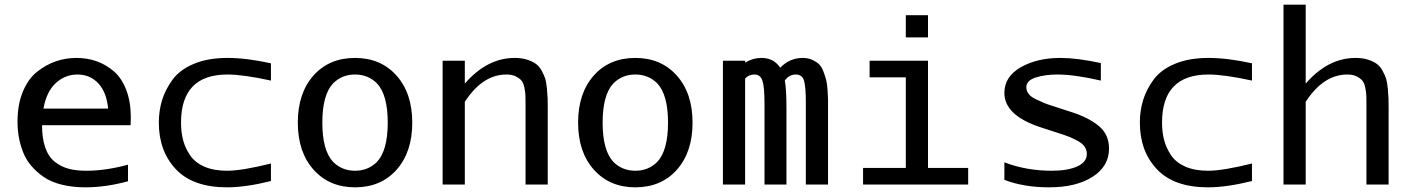

<svg xmlns="http://www.w3.org/2000/svg" viewBox="-20 -790 6040 822"><path d="M166 -325H443Q436 -396 400.5 -433.5Q365 -471 312 -471Q259 -471 219 -434.5Q179 -398 166 -325ZM346 12Q290 12 244 0.5Q198 -11 167 -32.5Q136 -54 113.5 -80.5Q91 -107 78.5 -139.5Q66 -172 60.5 -203.5Q55 -235 55 -269Q55 -343 78 -398Q101 -453 139 -483Q177 -513 219 -527.5Q261 -542 307 -542Q353 -542 393 -528Q433 -514 467 -485Q501 -456 520.5 -405Q540 -354 540 -288Q540 -271 539 -254H160Q160 -197 174 -157.5Q188 -118 215 -97Q242 -76 274 -67.5Q306 -59 349 -59Q433 -59 528 -85V-14Q433 12 346 12Z M755 -265Q755 -224 764 -190Q773 -156 794 -125Q815 -94 855 -76.5Q895 -59 952 -59Q1016 -59 1140 -90V-15Q1032 12 952 12Q806 12 733 -65.5Q660 -143 660 -265Q660 -315 673.5 -360Q687 -405 718 -448Q749 -491 809.5 -516.5Q870 -542 954 -542Q1035 -542 1140 -519V-445Q1021 -471 954 -471Q755 -471 755 -265Z M1594 -433Q1556 -471 1500 -471Q1444 -471 1406 -433Q1360 -384 1360 -265Q1360 -146 1406 -97Q1444 -59 1500 -59Q1556 -59 1594 -97Q1640 -146 1640 -265Q1640 -384 1594 -433ZM1500 -542Q1610 -542 1677.5 -466.5Q1745 -391 1745 -265Q1745 -139 1678 -63.5Q1611 12 1500 12Q1390 12 1322.5 -63.5Q1255 -139 1255 -265Q1255 -391 1322 -466.5Q1389 -542 1500 -542Z M2230 -347Q2230 -371 2229.5 -383Q2229 -395 2225 -415Q2221 -435 2212.5 -445Q2204 -455 2188 -463Q2172 -471 2148 -471Q2046 -471 1970 -354V0H1875V-530H1970V-432Q2065 -542 2184 -542Q2214 -542 2237 -534.5Q2260 -527 2274.5 -516.5Q2289 -506 2299.5 -486.5Q2310 -467 2314.5 -452.5Q2319 -438 2321.5 -411Q2324 -384 2324.5 -370.5Q2325 -357 2325 -329V0H2230Z M2794 -433Q2756 -471 2700 -471Q2644 -471 2606 -433Q2560 -384 2560 -265Q2560 -146 2606 -97Q2644 -59 2700 -59Q2756 -59 2794 -97Q2840 -146 2840 -265Q2840 -384 2794 -433ZM2700 -542Q2810 -542 2877.5 -466.5Q2945 -391 2945 -265Q2945 -139 2878 -63.5Q2811 12 2700 12Q2590 12 2522.5 -63.5Q2455 -139 2455 -265Q2455 -391 2522 -466.5Q2589 -542 2700 -542Z M3253 -348Q3253 -419 3244 -445Q3235 -471 3210 -471Q3186 -471 3170 -454V0H3075V-530H3170V-522Q3203 -542 3240 -542Q3293 -542 3320 -500Q3361 -542 3417 -542Q3440 -542 3458 -533.5Q3476 -525 3487 -514.5Q3498 -504 3506 -482Q3514 -460 3517.5 -446Q3521 -432 3523 -404Q3525 -376 3525 -365.5Q3525 -355 3525 -328V0H3430V-348Q3430 -420 3422 -445.5Q3414 -471 3387 -471Q3358 -471 3340 -445Q3347 -409 3347 -328V0H3253Z M3953 -630H3858V-725H3953ZM3953 -71H4125V0H3675V-71H3858V-459H3703V-530H3953Z M4728 -154Q4728 -78 4657.5 -33Q4587 12 4472 12Q4363 12 4280 -20V-95Q4374 -59 4483 -59Q4551 -59 4592 -77.5Q4633 -96 4633 -131Q4633 -148 4623.5 -162Q4614 -176 4593.5 -187Q4573 -198 4558 -204Q4543 -210 4515 -219L4438 -244Q4280 -295 4280 -392Q4280 -462 4350 -502Q4420 -542 4520 -542Q4591 -542 4693 -520V-445Q4580 -471 4508 -471Q4453 -471 4413.5 -458Q4374 -445 4374 -416Q4374 -401 4384 -388Q4394 -375 4415 -365Q4436 -355 4450.5 -349Q4465 -343 4491 -335L4568 -310Q4642 -286 4685 -250Q4728 -214 4728 -154Z M4955 -265Q4955 -224 4964 -190Q4973 -156 4994 -125Q5015 -94 5055 -76.5Q5095 -59 5152 -59Q5216 -59 5340 -90V-15Q5232 12 5152 12Q5006 12 4933 -65.5Q4860 -143 4860 -265Q4860 -315 4873.5 -360Q4887 -405 4918 -448Q4949 -491 5009.5 -516.5Q5070 -542 5154 -542Q5235 -542 5340 -519V-445Q5221 -471 5154 -471Q4955 -471 4955 -265Z M5830 -347Q5830 -371 5829.5 -383Q5829 -395 5825 -415Q5821 -435 5812.5 -445Q5804 -455 5788 -463Q5772 -471 5748 -471Q5646 -471 5570 -354V0H5475V-770H5570V-432Q5665 -542 5784 -542Q5814 -542 5837 -534.5Q5860 -527 5874.5 -516.5Q5889 -506 5899.5 -486.5Q5910 -467 5914.5 -452.5Q5919 -438 5921.5 -411Q5924 -384 5924.5 -370.5Q5925 -357 5925 -329V0H5830Z"/></svg>

Font: Edlo
Style: Regular
Weight: 400
Monospace: yes
Version: Version 0.01